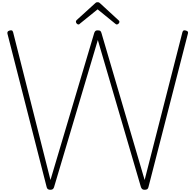

<svg xmlns="http://www.w3.org/2000/svg" viewBox="-20 -1693 1759 1727"><path d="M432 14Q419 14 411 8.5Q403 3 400 -9L47 -1390Q45 -1400 48.5 -1407Q52 -1414 65 -1418Q78 -1422 86 -1419.5Q94 -1417 98 -1403L434 -74L828 -1398Q833 -1410 839 -1415Q845 -1420 858 -1420Q876 -1420 882 -1415Q888 -1410 892 -1398L1281 -74L1621 -1404Q1625 -1417 1632.5 -1419.5Q1640 -1422 1653 -1418Q1667 -1414 1670 -1407Q1673 -1400 1670 -1390L1315 -9Q1312 3 1304.5 8.5Q1297 14 1281 14Q1267 14 1260 8.5Q1253 3 1248 -9L860 -1333L466 -9Q462 3 454.5 8.5Q447 14 432 14ZM685 -1473Q677 -1473 670 -1481Q663 -1489 663 -1497Q663 -1500 663.5 -1503Q664 -1506 668 -1511L833 -1661Q838 -1667 843.5 -1670Q849 -1673 858 -1673Q867 -1673 872 -1670Q877 -1667 883 -1661L1048 -1509Q1052 -1506 1053 -1502.5Q1054 -1499 1054 -1496Q1054 -1488 1046.5 -1480.5Q1039 -1473 1031 -1473Q1026 -1473 1022.5 -1475.5Q1019 -1478 1014 -1482L858 -1609L701 -1482Q698 -1478 694 -1475.5Q690 -1473 685 -1473Z"/></svg>

Font: Playwrite BE WAL ExtraLight
Style: Regular
Weight: 250
Version: Version 1.002